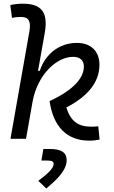

<svg xmlns="http://www.w3.org/2000/svg" viewBox="-20 -763 626 1055"><path d="M470.2 9.8C493.7 9.8 510.3 7.3 527.3 3.9L520 -69.3C508.3 -67.9 500 -66.9 481.9 -66.9C409.7 -66.9 369.1 -95.7 344.2 -172.4C458.5 -231 526.4 -308.6 526.4 -407.2C526.4 -481.4 479.5 -527.3 402.8 -527.3C302.7 -527.3 227.5 -462.9 198.7 -374H189L226.1 -583C245.1 -693.4 209.5 -742.7 106 -742.7C82.5 -742.7 59.6 -740.7 36.6 -734.9L45.9 -664.6C62.5 -668.5 79.1 -669.9 95.7 -669.9C138.2 -669.9 150.9 -645.5 141.6 -590.8L37.6 -0.5H123L159.7 -208.5C188.5 -355.5 292 -450.7 381.8 -450.7C419.4 -450.7 440.9 -431.6 440.9 -397.9C440.9 -336.9 387.7 -270 252.4 -207.5C272.5 -67.4 347.2 9.8 470.2 9.8ZM234.4 272.5C293.9 223.1 346.2 172.4 346.2 117.2C346.2 74.7 316.4 55.7 254.9 55.7H218.3L207.5 119.1H240.7C264.2 119.1 274.9 125 274.9 137.7C274.9 161.1 242.2 192.4 190.4 230.5Z"/></svg>

Font: Cascadia Mono NF SemiLight
Style: Italic
Weight: 350
Italic angle: -10°
Monospace: yes
Designer: Aaron Bell
Foundry: Saja Typeworks
Version: Version 2404.023